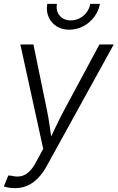

<svg xmlns="http://www.w3.org/2000/svg" viewBox="-31 -770 611 997"><path d="M-11.2 198.2 12.2 141.1 28.8 142.6Q54.7 149.4 77.1 145Q99.6 140.6 119.9 121.8Q140.1 103 158.7 66.9L193.4 2.9L74.7 -539.1H142.6L211.9 -202.1Q221.2 -157.7 227.3 -113.5Q233.4 -69.3 239.7 -26.4H217.8Q238.8 -69.3 259.5 -113.5Q280.3 -157.7 304.2 -202.1L485.4 -539.1H559.6L212.4 90.8Q190.9 129.9 165.5 155.8Q140.1 181.6 110.6 194.3Q81.1 207 46.9 207Q29.3 207 14.2 204.3Q-1 201.7 -11.2 198.2ZM328.6 -615.7Q290 -615.7 262.2 -633.8Q234.4 -651.9 221.2 -682.4Q208 -712.9 214.4 -750H264.6Q258.3 -712.9 279.1 -688.5Q299.8 -664.1 336.9 -664.1Q361.3 -664.1 382.8 -675.3Q404.3 -686.5 418.9 -706.1Q433.6 -725.6 437.5 -750H487.8Q481.4 -712.9 458.3 -682.1Q435.1 -651.4 401.1 -633.5Q367.2 -615.7 328.6 -615.7Z"/></svg>

Font: Inter 18pt Light
Style: Italic
Weight: 300
Italic angle: -9.3988°
Designer: Rasmus Andersson
Foundry: rsms
Version: Version 4.001;git-66647c0bb